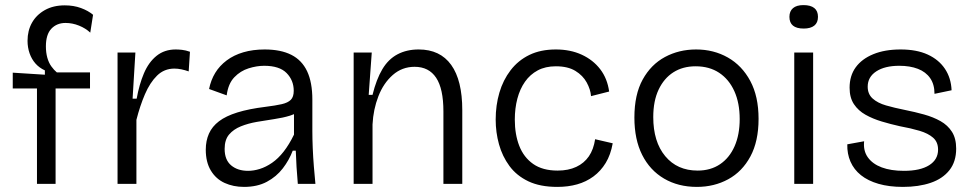

<svg xmlns="http://www.w3.org/2000/svg" viewBox="-20 -721 3817 753"><path d="M125 0V-374H30V-436L156 -428V-445Q134 -455 119 -472Q104 -489 96 -512Q88 -535 88 -561Q88 -601 105.5 -632Q123 -663 156 -681.5Q189 -700 234 -700Q269 -700 297.5 -689.5Q326 -679 345 -663L334 -593Q316 -610 290 -620.5Q264 -631 237 -631Q203 -631 181.5 -608.5Q160 -586 160 -539Q160 -515 165.5 -495Q171 -475 181.5 -460.5Q192 -446 203 -437H333V-374H198V0Z M441 0V-289V-515H511L500 -334H516Q526 -390 544.5 -433.5Q563 -477 594 -502Q625 -527 669 -527Q680 -527 694 -525.5Q708 -524 725 -518L720 -441Q706 -446 691.5 -449Q677 -452 664 -452Q624 -452 596 -424.5Q568 -397 548.5 -351.5Q529 -306 515 -251V0Z M937 12Q895 12 861 -3.5Q827 -19 807 -52Q787 -85 787 -134Q787 -169 799.5 -197Q812 -225 839 -245.5Q866 -266 911 -280Q956 -294 1021 -302Q1061 -307 1085 -312.5Q1109 -318 1120.5 -329.5Q1132 -341 1132 -365Q1132 -406 1104 -434.5Q1076 -463 1016 -463Q987 -463 955 -453Q923 -443 899 -418Q875 -393 869 -347L800 -372Q807 -407 824 -435Q841 -463 869 -484Q897 -505 934.5 -516Q972 -527 1018 -527Q1081 -527 1122.5 -506Q1164 -485 1184.5 -441.5Q1205 -398 1205 -330V-207Q1205 -177 1206.5 -140.5Q1208 -104 1211 -67.5Q1214 -31 1217 0H1148Q1145 -34 1143 -66Q1141 -98 1140 -130H1128Q1114 -93 1089 -60.5Q1064 -28 1026.5 -8Q989 12 937 12ZM953 -51Q975 -51 999 -58.5Q1023 -66 1047 -82.5Q1071 -99 1092.5 -126.5Q1114 -154 1133 -193V-298L1161 -293Q1145 -276 1117.5 -267.5Q1090 -259 1056 -254Q1022 -249 987.5 -243Q953 -237 924.5 -225.5Q896 -214 878.5 -193.5Q861 -173 861 -137Q861 -94 886.5 -72.5Q912 -51 953 -51Z M1367 0V-322V-515H1438L1426 -349H1441Q1456 -410 1479.5 -449.5Q1503 -489 1539 -508Q1575 -527 1622 -527Q1706 -527 1749.5 -466.5Q1793 -406 1793 -289V0H1719V-284Q1719 -373 1690.5 -416Q1662 -459 1606 -459Q1557 -459 1520.5 -427Q1484 -395 1464 -343.5Q1444 -292 1441 -233V0Z M2166 12Q2098 12 2052 -10Q2006 -32 1978 -70Q1950 -108 1937 -155Q1924 -202 1924 -252Q1924 -308 1938.5 -357.5Q1953 -407 1982.5 -445.5Q2012 -484 2056 -505.5Q2100 -527 2160 -527Q2217 -527 2261.5 -506.5Q2306 -486 2334 -449.5Q2362 -413 2369 -362L2298 -344Q2296 -370 2281 -397.5Q2266 -425 2236.5 -443Q2207 -461 2160 -461Q2119 -461 2089 -445Q2059 -429 2039 -400.5Q2019 -372 2009 -334Q1999 -296 1999 -252Q1999 -194 2016.5 -149Q2034 -104 2071 -78Q2108 -52 2167 -52Q2209 -52 2240 -66.5Q2271 -81 2289.5 -108Q2308 -135 2314 -175L2383 -159Q2375 -114 2355.5 -82Q2336 -50 2307.5 -29Q2279 -8 2243.5 2Q2208 12 2166 12Z M2713 12Q2640 12 2584.5 -20.5Q2529 -53 2498.5 -113.5Q2468 -174 2468 -260Q2468 -350 2500.5 -409Q2533 -468 2588 -497.5Q2643 -527 2710 -527Q2779 -527 2834.5 -495.5Q2890 -464 2922.5 -403.5Q2955 -343 2955 -255Q2955 -167 2923 -107.5Q2891 -48 2836 -18Q2781 12 2713 12ZM2716 -52Q2767 -52 2804 -77Q2841 -102 2861 -147.5Q2881 -193 2881 -254Q2881 -317 2860 -363.5Q2839 -410 2800.5 -435.5Q2762 -461 2708 -461Q2658 -461 2621 -437.5Q2584 -414 2563 -369.5Q2542 -325 2542 -262Q2542 -165 2589 -108.5Q2636 -52 2716 -52Z M3095 0V-515H3169V0ZM3132 -609Q3104 -609 3090 -620.5Q3076 -632 3076 -655Q3076 -677 3090 -689Q3104 -701 3131 -701Q3159 -701 3173.5 -689.5Q3188 -678 3188 -655Q3188 -632 3173.5 -620.5Q3159 -609 3132 -609Z M3521 12Q3467 12 3425.5 0Q3384 -12 3356.5 -34Q3329 -56 3315.5 -87Q3302 -118 3303 -155L3369 -167Q3365 -130 3383.5 -104Q3402 -78 3438 -64.5Q3474 -51 3525 -51Q3589 -51 3624 -73Q3659 -95 3659 -134Q3659 -164 3639.5 -181Q3620 -198 3586.5 -208Q3553 -218 3509 -226Q3473 -234 3438 -244.5Q3403 -255 3374.5 -271Q3346 -287 3329 -312.5Q3312 -338 3312 -377Q3312 -424 3336 -457Q3360 -490 3405 -508.5Q3450 -527 3512 -527Q3575 -527 3618.5 -507Q3662 -487 3686 -451Q3710 -415 3712 -367L3645 -353Q3645 -390 3628 -414.5Q3611 -439 3580 -451Q3549 -463 3507 -463Q3450 -463 3416.5 -441Q3383 -419 3383 -381Q3383 -352 3402.5 -334.5Q3422 -317 3455 -307.5Q3488 -298 3528 -290Q3568 -282 3604 -272Q3640 -262 3668.5 -246Q3697 -230 3713.5 -204Q3730 -178 3730 -138Q3730 -87 3703.5 -53.5Q3677 -20 3630 -4Q3583 12 3521 12Z"/></svg>

Font: Bricolage Grotesque 96pt ExtraBold Light
Style: Regular
Weight: 300
Version: Version 1.001;gftools[0.9.33.dev8+g029e19f]